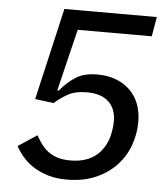

<svg xmlns="http://www.w3.org/2000/svg" viewBox="-51 -744 703 803"><g transform="rotate(5 300.0 -343.0)"><path d="M561 -616H250L187 -356H193Q224 -393 258.5 -415Q293 -437 349 -437Q391 -437 425 -424.5Q459 -412 484 -388.5Q509 -365 522.5 -331Q536 -297 536 -254Q536 -203 518.5 -155Q501 -107 466 -70Q431 -33 379 -10.5Q327 12 258 12Q214 12 179.5 1.5Q145 -9 118.5 -26Q92 -43 73 -65Q54 -87 42 -110L121 -162Q132 -142 144.5 -125Q157 -108 174 -95.5Q191 -83 213.5 -76Q236 -69 267 -69Q336 -69 377.5 -105Q419 -141 430 -205Q432 -219 433 -227.5Q434 -236 434 -248Q434 -300 403 -329.5Q372 -359 311 -359Q263 -359 232.5 -342Q202 -325 176 -302L98 -312L187 -698H575Z"/></g></svg>

Font: IBM Plex Mono Text
Style: Italic
Weight: 450
Italic angle: -9°
Monospace: yes
Designer: Mike Abbink, Paul van der Laan, Pieter van Rosmalen
Foundry: Bold Monday
Version: Version 2.1